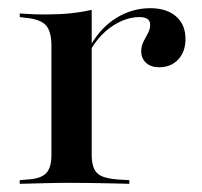

<svg xmlns="http://www.w3.org/2000/svg" viewBox="-20 -449 494 469"><path d="M154.8 -2.4Q121 -2.4 92.3 -1.6Q63.7 -0.8 28.2 0V-8.9L46 -10.5Q79 -12.1 92.3 -25.4Q105.6 -38.7 105.6 -70.2V-207.3H204V-70.2Q204 -49.2 210.1 -36.3Q216.1 -23.4 230.6 -17.7Q245.2 -12.1 269.4 -10.5L296 -8.9V0Q269.4 -0.8 246.8 -1.2Q224.2 -1.6 202 -2Q179.8 -2.4 154.8 -2.4ZM105.6 -207.3V-337.9Q105.6 -372.6 91.9 -387.5Q78.2 -402.4 41.9 -405.6L28.2 -407.3V-416.1Q50 -414.5 62.9 -414.1Q75.8 -413.7 91.9 -413.7Q124.2 -413.7 152 -416.5Q179.8 -419.4 204 -425V-416.1V-207.3ZM368.5 -284.7Q348.4 -284.7 336.7 -295.6Q325 -306.5 325 -323.4Q325 -337.1 330.6 -347.6Q336.3 -358.1 341.5 -368.1Q346.8 -378.2 346.8 -388.7Q346.8 -407.3 320.2 -407.3Q300 -407.3 278.6 -398.4Q257.3 -389.5 237.5 -372.2Q217.7 -354.8 202.4 -329L201.6 -338.7Q226.6 -382.3 264.9 -405.6Q303.2 -429 346.8 -429Q387.1 -429 410.1 -408.9Q433.1 -388.7 433.1 -354Q433.1 -322.6 415.3 -303.6Q397.6 -284.7 368.5 -284.7Z"/></svg>

Font: Playfair 144pt SemiExpanded SemiBold
Style: Regular
Weight: 600
Width: 6
Designer: Claus Eggers Sørensen
Foundry: Claus Eggers Sørensen
Version: Version 2.203